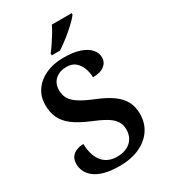

<svg xmlns="http://www.w3.org/2000/svg" viewBox="-224 -1038 1019 1155"><g transform="rotate(-30 285.0 -460.5)"><path d="M258 10Q197 10 155 -1.5Q113 -13 87 -33Q61 -53 49 -78.5Q37 -104 37 -130Q37 -159 50 -177.5Q63 -196 85.5 -205Q108 -214 134 -214Q135 -163 151 -125Q167 -87 197.5 -66.5Q228 -46 271 -46Q333 -46 367.5 -77.5Q402 -109 402 -161Q402 -196 385 -221Q368 -246 332 -267Q296 -288 239 -311Q172 -339 131 -370Q90 -401 71.5 -440Q53 -479 53 -531Q53 -590 84 -633.5Q115 -677 168 -700.5Q221 -724 289 -724Q357 -724 402 -708.5Q447 -693 469.5 -667Q492 -641 492 -610Q492 -576 465 -554.5Q438 -533 385 -533Q385 -562 374.5 -593Q364 -624 340.5 -645.5Q317 -667 277 -667Q230 -667 199.5 -640.5Q169 -614 169 -567Q169 -534 183 -509Q197 -484 232 -461Q267 -438 331 -412Q396 -386 437.5 -356.5Q479 -327 499.5 -289.5Q520 -252 520 -202Q520 -138 487.5 -90.5Q455 -43 396.5 -16.5Q338 10 258 10ZM236 -784Q251 -803 268.5 -829Q286 -855 302.5 -882Q319 -909 329 -931H467V-921Q458 -908 438 -888Q418 -868 392.5 -846Q367 -824 341 -804.5Q315 -785 293 -771H236Z"/></g></svg>

Font: Noto Serif Armenian SemiBold
Style: Regular
Weight: 600
Version: Version 2.007